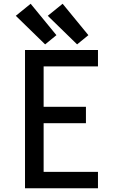

<svg xmlns="http://www.w3.org/2000/svg" viewBox="-20 -1001 616 1021"><path d="M113 0H501V-87H212V-346H437V-433H212V-648H501V-735H113ZM390 -765 450 -814 313 -981 234 -917ZM220 -765 280 -814 143 -981 64 -917Z"/></svg>

Font: Iosevka Sparkle Medium
Style: Regular
Weight: 500
Designer: Belleve Invis
Foundry: Belleve Invis
Version: Version 4.5.0; ttfautohint (v1.8.3)